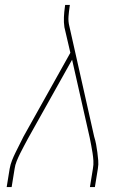

<svg xmlns="http://www.w3.org/2000/svg" viewBox="-20 -755 540 775"><path d="M7 0 19 -74Q22 -91 28.5 -107.5Q35 -124 43 -140Q51 -156 59 -172Q67 -188 75 -204L264 -542L240 -645Q237 -665 238 -686Q239 -707 242 -728L243 -735H262L261 -728Q258 -708 256.5 -688Q255 -668 260 -649L360 -204Q365 -188 368 -172Q371 -156 373 -140Q375 -124 376.5 -107.5Q378 -91 375 -74L363 0H343L355 -74Q358 -90 357 -106Q356 -122 353.5 -138Q351 -154 348 -169.5Q345 -185 342 -200L271 -514L93 -196Q85 -181 77 -166Q69 -151 61.5 -136Q54 -121 47.5 -105Q41 -89 39 -74L27 0Z"/></svg>

Font: Iosevka Curly Thin
Style: Italic
Weight: 100
Italic angle: -9°
Monospace: yes
Designer: Belleve Invis
Foundry: Belleve Invis
Version: Version 22.1.2; ttfautohint (v1.8.4)